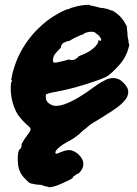

<svg xmlns="http://www.w3.org/2000/svg" viewBox="-20 -515 587 822"><path d="M352 -494Q359 -494 360 -494.5Q361 -495 362 -494Q366 -491 374 -490Q380 -490 381 -489Q384 -487 390 -487Q392 -487 393 -486Q395 -485 404 -483Q407 -482 414 -481Q421 -480 421 -480.5Q421 -481 425 -480Q434 -477 435.5 -477.5Q437 -478 442 -476Q453 -471 458 -470Q463 -470 469 -465Q482 -456 490 -449Q509 -430 519 -409L523 -403V-396Q523 -390 524 -386Q526 -381 526 -362Q527 -352 530 -342Q530 -339 530 -336Q530 -330 532.5 -327.5Q535 -325 531 -312Q526 -292 517 -275Q504 -248 472 -217Q447 -192 431.5 -184.5Q416 -177 377 -164Q370 -162 367.5 -161Q365 -160 360.5 -158.5Q356 -157 340 -152Q323 -147 299 -140Q287 -137 259 -130Q245 -127 214 -121Q181 -115 177 -110Q176 -108 176 -102Q176 -93 178 -87Q182 -77 193 -70Q202 -64 212 -62Q225 -61 240 -64Q272 -71 320 -100Q350 -118 386 -145Q401 -156 415 -164Q420 -166 425 -169Q436 -176 445 -178Q467 -184 485 -177Q495 -174 508 -161Q516 -154 522 -144Q529 -133 529 -122Q529 -102 515 -86Q499 -67 476 -51Q468 -46 464 -43Q460 -40 457 -38Q452 -35 435 -24Q413 -10 408 -7Q404 -5 401.5 -3Q399 -1 395 1Q377 11 369 17Q361 22 353 30Q349 34 343.5 37.5Q338 41 329 50Q320 59 314 63Q300 75 284 84Q276 88 270.5 91.5Q265 95 259 98Q248 104 237 113Q217 128 217 139Q217 141 218 142Q219 143 222 143Q225 143 229 141Q233 139 241 136Q257 130 267 128Q275 127 282 128Q299 131 316 146Q341 170 336 195Q333 210 322 222Q315 230 313 229Q311 228 301 236Q297 239 294.5 241Q292 243 291.5 244Q291 245 292 245V247Q290 248 288 249Q283 254 246 270Q214 285 191 287L187 286Q188 285 187 284.5Q186 284 181 284Q168 282 158 277Q155 276 146 276Q130 275 121 272Q117 271 115 271Q108 271 95 258Q80 244 70 229Q65 219 61 209Q56 190 56 170Q55 147 61 128Q62 125 63.5 125Q65 125 66.5 123.5Q68 122 68.5 120Q69 118 70 117.5Q71 117 70.5 116Q70 115 72 112Q74 107 72 105Q71 105 75 97Q83 82 95 66Q111 46 111 39Q111 32 101 24Q78 5 58 -22Q50 -33 42 -53Q30 -83 27 -115Q26 -121 26 -135.5Q26 -150 27 -156V-161L28 -162Q31 -163 31 -168Q31 -170 30.5 -171.5Q30 -173 29 -172.5Q28 -172 28 -172.5Q28 -173 29 -180Q33 -204 43 -233Q64 -297 108 -353Q122 -372 141 -390Q180 -430 229 -457Q264 -476 273 -476Q277 -476 278 -478Q279 -480 295 -484Q313 -490 331 -492Q344 -494 352 -494ZM382 -378Q378 -379 370 -379Q362 -379 359 -378Q356 -377 352 -376Q345 -375 341 -372Q337 -367 333 -367Q330 -367 313 -359Q297 -352 284 -344Q277 -339 272 -339Q268 -339 263 -336.5Q258 -334 256 -333Q250 -332 246 -326Q244 -324 244.5 -323.5Q245 -323 243 -321Q239 -315 242 -314Q243 -313 232 -302Q220 -290 215 -283Q207 -271 207 -258Q207 -253 207.5 -251Q208 -249 209 -248Q210 -247 213 -247Q221 -246 247 -253Q272 -259 276 -261Q277 -261 277 -260.5Q277 -260 277 -260Q278 -257 284 -258Q286 -259 286.5 -258.5Q287 -258 290 -258Q293 -258 295 -259Q300 -259 300 -261Q300 -261 302 -261.5Q304 -262 305.5 -263Q307 -264 306.5 -265Q306 -266 308.5 -266.5Q311 -267 312.5 -268.5Q314 -270 314 -271Q314 -272 314.5 -272.5Q315 -273 319 -275Q337 -282 349 -288Q373 -300 387 -315Q395 -323 398.5 -330Q402 -337 401 -341V-344L403 -343Q404 -342 406 -341Q409 -339 411 -340.5Q413 -342 413 -345V-347L412 -350Q411 -352 409 -355Q405 -362 398 -367Q393 -370 392 -372Q389 -375 382 -378Z"/></svg>

Font: TT2020 Style B
Style: Italic
Weight: 400
Italic angle: -15°
Version: Version 0.2.000